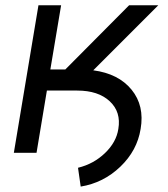

<svg xmlns="http://www.w3.org/2000/svg" viewBox="-20 -565 621 710"><path d="M31.2 0 122.2 -545.5H206L166.2 -308.2H221.6L457.4 -545.5H565.3L324.9 -305Q418.3 -292.6 466.6 -233.3Q514.9 -174 500 -88.1Q487.2 -8.2 424.9 51.5Q362.6 111.2 278.4 125L268.5 55.4Q326 41.5 368.1 1.2Q410.2 -39.1 417.6 -88.1Q428.3 -150.9 385.8 -190.5Q343.4 -230.1 265.6 -230.1H153.4L115.1 0Z"/></svg>

Font: Karasuma Gothic
Style: Italic
Weight: 400
Italic angle: -9.39999°
Designer: Rasmus Andersson / Ryoko Nishizuka
Foundry: Genbu
Version: Version 1.00